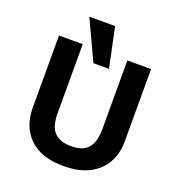

<svg xmlns="http://www.w3.org/2000/svg" viewBox="-155 -1010 1067 1148"><g transform="rotate(20 378.0 -436.0)"><path d="M671 -252Q671 -178 638.5 -118.5Q606 -59 540.5 -24.5Q475 10 375 10Q233 10 159 -62.5Q85 -135 85 -254V-714H236V-277Q236 -189 272 -153Q308 -117 379 -117Q453 -117 486.5 -156Q520 -195 520 -278V-714H671ZM335 -629 217 -882H381L434 -629Z"/></g></svg>

Font: Noto Sans Nag Mundari
Style: Bold
Weight: 700
Version: Version 1.000